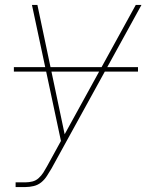

<svg xmlns="http://www.w3.org/2000/svg" viewBox="-20 -540 640 775"><path d="M43 215V196H83Q97 196 111 192.5Q125 189 136 179Q147 169 155 156.5Q163 144 170 131L226 29L109 -520H131L241 2L528 -520H551L188 140Q179 155 169.5 170Q160 185 146.5 196Q133 207 116 211Q99 215 83 215ZM36 -251V-269H537V-251Z"/></svg>

Font: Iosevka SS04 Thin Extended
Style: Italic
Weight: 100
Width: 7
Italic angle: -9°
Monospace: yes
Designer: Belleve Invis
Foundry: Belleve Invis
Version: Version 19.0.0; ttfautohint (v1.8.4)